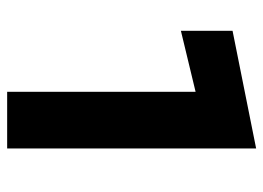

<svg xmlns="http://www.w3.org/2000/svg" viewBox="-122 -632 753 550"><g transform="rotate(90 255.0 -356.5)"><path d="M67.8 -497.7 242.5 -539.8V0H404.7V-713.2L67.8 -645.7Z"/></g></svg>

Font: Jost* Book
Style: Regular
Weight: 400
Version: Version 3.000